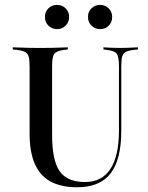

<svg xmlns="http://www.w3.org/2000/svg" viewBox="-20 -768 614 799"><path d="M103.2 -369.4V-492.7Q103.2 -519.4 99.2 -532.7Q95.2 -546 83.5 -552Q71.8 -558.1 49.2 -560.5L33.1 -562.1V-571Q44.4 -571 60.5 -570.2Q76.6 -569.4 97.2 -569Q117.7 -568.5 140.3 -568.5H149.2H158.9Q181.5 -568.5 200.8 -569Q220.2 -569.4 235.9 -570.2Q251.6 -571 262.1 -571V-562.1L247.6 -560.5Q215.3 -556.5 206 -544Q196.8 -531.5 196.8 -492.7V-369.4ZM300 11.3Q233.9 11.3 189.9 -12.9Q146 -37.1 124.6 -86.7Q103.2 -136.3 103.2 -211.3V-369.4H196.8V-206.5Q196.8 -100.8 228.2 -55.6Q259.7 -10.5 333.9 -10.5Q404 -10.5 439.5 -64.9Q475 -119.4 475 -225V-369.4H484.7V-224.2Q484.7 -104 440.3 -46.4Q396 11.3 300 11.3ZM475 -369.4V-492.7Q475 -531.5 466.1 -544Q457.3 -556.5 424.2 -560.5L410.5 -562.1V-571Q421 -570.2 439.1 -569.4Q457.3 -568.5 479 -568.5Q495.2 -568.5 509.3 -569Q523.4 -569.4 535.1 -570.2Q546.8 -571 554 -571V-562.1L537.1 -560.5Q514.5 -558.1 503.2 -551.6Q491.9 -545.2 488.3 -531.9Q484.7 -518.5 484.7 -492.7V-369.4ZM217.7 -646.8Q196 -646.8 181.5 -661.3Q166.9 -675.8 166.9 -697.6Q166.9 -719.4 181.5 -733.5Q196 -747.6 216.9 -747.6Q238.7 -747.6 253.2 -733.1Q267.7 -718.5 267.7 -697.6Q267.7 -675.8 253.2 -661.3Q238.7 -646.8 217.7 -646.8ZM396.8 -646.8Q375.8 -646.8 360.9 -661.3Q346 -675.8 346 -697.6Q346 -719.4 360.9 -733.5Q375.8 -747.6 396.8 -747.6Q417.7 -747.6 432.3 -733.1Q446.8 -718.5 446.8 -697.6Q446.8 -675.8 432.7 -661.3Q418.5 -646.8 396.8 -646.8Z"/></svg>

Font: Playfair 144pt SemiCondensed Medium
Style: Regular
Weight: 500
Width: 4
Designer: Claus Eggers Sørensen
Foundry: Claus Eggers Sørensen
Version: Version 2.203